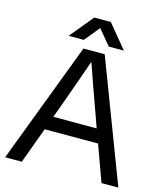

<svg xmlns="http://www.w3.org/2000/svg" viewBox="-129 -995 933 1091"><g transform="rotate(15 337.5 -449.0)"><path d="M181 -212 103 0H5L275 -712H400L671 0H572L495 -212ZM442 -358Q381 -526 339 -648H337Q295 -526 234 -358L210 -293H465ZM386 -898 500 -760H411L337 -849L264 -760H175L289 -898Z"/></g></svg>

Font: CST
Style: Regular
Weight: 400
Version: Version 1.00